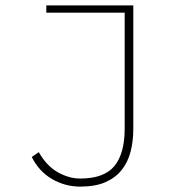

<svg xmlns="http://www.w3.org/2000/svg" viewBox="-20 -681 640 713"><path d="M278 12Q222 12 173.5 -16Q125 -44 98 -98L124 -116Q153 -65 194.5 -41.5Q236 -18 278 -18Q366 -18 404.5 -64Q443 -110 443 -204V-634H152V-661H475V-201Q475 -157 465 -118Q455 -79 432 -50Q409 -21 371.5 -4.5Q334 12 278 12Z"/></svg>

Font: Source Code Pro ExtraLight
Style: Regular
Weight: 200
Monospace: yes
Designer: Paul D. Hunt, Teo Tuominen
Foundry: Adobe Systems Incorporated
Version: Version 2.030;PS 1.000;hotconv 16.6.51;makeotf.lib2.5.65220